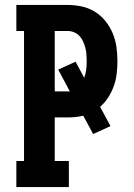

<svg xmlns="http://www.w3.org/2000/svg" viewBox="-20 -755 540 775"><path d="M46 0V-105H77V-630H46V-735H252Q281 -735 309.5 -729Q338 -723 362.5 -708Q387 -693 405.5 -670Q424 -647 435 -620.5Q446 -594 450 -565.5Q454 -537 454 -508Q454 -483 451 -457.5Q448 -432 439.5 -408Q431 -384 417 -362Q403 -340 384 -324L426 -246L356 -214L316 -288Q300 -284 284 -282.5Q268 -281 252 -281H201V-105H258V0ZM201 -386H262L215 -474L285 -506L320 -441Q326 -457 328 -474Q330 -491 330 -508Q330 -522 329 -535.5Q328 -549 324.5 -562Q321 -575 315.5 -587.5Q310 -600 300.5 -610Q291 -620 278.5 -625Q266 -630 252 -630H201Z"/></svg>

Font: Iosevka Curly Slab Extrabold
Style: Regular
Weight: 800
Monospace: yes
Designer: Belleve Invis
Foundry: Belleve Invis
Version: Version 22.1.2; ttfautohint (v1.8.4)